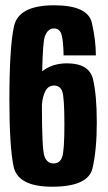

<svg xmlns="http://www.w3.org/2000/svg" viewBox="-20 -700 407 726"><path d="M177 6Q46.5 6 31 -71.8Q15.5 -149.5 15.5 -322Q15.5 -520.5 32.8 -600.2Q50 -680 184.5 -680Q312.5 -680 327.5 -613.2Q342.5 -546.5 342.5 -490.5H220.5Q219.5 -545 212.8 -568.8Q206 -592.5 184 -592.5Q160 -592.5 149 -560.5Q142 -539.5 139.5 -430.5Q178 -460.5 233 -460.5Q317 -460.5 331.5 -401Q346 -341.5 346 -237Q346 -133.5 329.8 -63.8Q313.5 6 177 6ZM138.5 -303.5Q138.5 -300.5 138.5 -297.5Q138.5 -135.5 148.2 -108.8Q158 -82 182 -82Q207 -82 215.2 -106.8Q223.5 -131.5 223.5 -228.5Q223.5 -333 215.2 -354.8Q207 -376.5 184 -376.5Q161.5 -376.5 150.5 -353.5Q140.5 -332.5 138.5 -303.5Z"/></svg>

Font: Anybody Condensed SemiBold
Style: Regular
Weight: 600
Width: 3
Designer: Tyler Finck
Foundry: Etcetera Type Company
Version: Version 1.010; ttfautohint (v1.8.3) -l 8 -r 50 -G 200 -x 14 